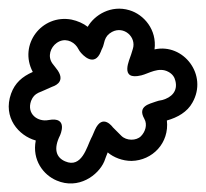

<svg xmlns="http://www.w3.org/2000/svg" viewBox="-22 -581 483 451"><path d="M51 -344C55 -354 60 -359 68 -363L82 -369C89 -372 95 -375 100 -377C102 -378 133 -386 114 -415C112 -417 110 -421 108 -423L101 -432C89 -449 97 -470 111 -480C129 -493 149 -485 159 -471L165 -461C172 -451 200 -422 215 -460C216 -464 220 -470 221 -475L224 -486C227 -495 232 -501 241 -506C269 -521 299 -494 290 -466L286 -453C283 -442 257 -391 310 -404C327 -408 351 -425 374 -412C383 -407 388 -400 390 -391C396 -367 381 -352 359 -346C353 -345 348 -344 343 -342C330 -337 300 -332 317 -302C325 -288 319 -271 309 -261C298 -250 275 -250 263 -262L253 -272L243 -282C243 -282 219 -316 201 -276C198 -270 196 -263 192 -256C182 -236 170 -185 131 -202C110 -211 103 -231 119 -263C119 -263 140 -308 92 -299C67 -294 40 -313 51 -344ZM62 -251C53 -205 80 -170 111 -157C162 -135 209 -169 223 -202C226 -210 228 -216 231 -223C245 -211 266 -203 287 -203C336 -204 376 -245 370 -298C395 -305 418 -318 430 -340C467 -405 409 -480 341 -465C347 -511 316 -547 282 -557C239 -570 200 -546 184 -518C174 -526 160 -532 146 -535C76 -548 21 -476 55 -412C30 -401 13 -386 4 -361C-16 -305 22 -262 62 -251Z"/></svg>

Font: AppleStorm
Style: XbdOut
Weight: 800
Foundry: Cannot Into Space Fonts
Version: Version 1.01